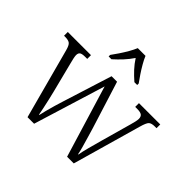

<svg xmlns="http://www.w3.org/2000/svg" viewBox="-183 -963 1160 1160"><g transform="rotate(45 397.0 -383.0)"><path d="M74 -451Q65 -485 52.5 -494.5Q40 -504 12 -504H3V-536H201V-504H184Q157 -504 147 -497Q137 -490 137 -472Q137 -464 140.5 -447Q144 -430 148 -416L197 -223Q203 -199 210.5 -167Q218 -135 224 -105.5Q230 -76 233 -60H236Q239 -76 246.5 -104.5Q254 -133 263 -164.5Q272 -196 280 -220L379 -534H426L521 -231Q528 -207 538 -173.5Q548 -140 557 -108Q566 -76 569 -58H572Q576 -84 587 -125.5Q598 -167 613 -221L666 -410Q671 -427 674.5 -443Q678 -459 678 -468Q678 -487 667 -495.5Q656 -504 628 -504H611V-536H793V-504H779Q750 -504 738.5 -493Q727 -482 715 -439L590 0H533L393 -461L251 0H195ZM282 -619Q296 -638 313.5 -664Q331 -690 346.5 -717Q362 -744 371 -766H437Q446 -744 461.5 -717Q477 -690 494.5 -664Q512 -638 526 -619V-606H502Q472 -632 448 -658Q424 -684 404 -715Q383 -684 359 -658Q335 -632 306 -606H282Z"/></g></svg>

Font: Noto Serif Ethiopic SemiCondensed Light
Style: Regular
Weight: 300
Width: 4
Designer: Monotype Design Team
Foundry: Monotype Imaging Inc.
Version: Version 2.102; ttfautohint (v1.8.4.7-5d5b)